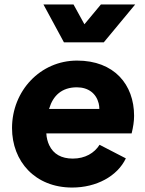

<svg xmlns="http://www.w3.org/2000/svg" viewBox="-20 -830 652 862"><path d="M446 -640 587 -810H433L359 -721L310 -810H175L267 -640ZM304 12C413 12 507 -39 545 -119L427 -180C404 -143 362 -118 307 -118C256 -118 220 -138 201 -178C194 -193 189 -211 188 -231H571C578 -260 582 -285 582 -310C582 -451 492 -558 326 -558C161 -558 34 -422 34 -255C34 -106 137 12 304 12ZM200 -341 201 -343C218 -400 257 -438 325 -438C377 -438 412 -410 423 -366C425 -358 426 -350 426 -341Z"/></svg>

Font: Plus Jakarta Sans ExtraBold
Style: Italic
Weight: 800
Italic angle: -8°
Designer: Gumpita Rahayu
Foundry: Tokotype
Version: Version 2.071;gftools[0.9.30]